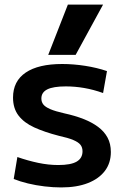

<svg xmlns="http://www.w3.org/2000/svg" viewBox="-20 -810 542 840"><path d="M248 10Q213 10 175 5.5Q137 1 102 -7.5Q67 -16 40 -27L56 -123Q102 -107 147 -97.5Q192 -88 235 -88Q290 -88 315.5 -103Q341 -118 341 -148Q341 -165 332 -176.5Q323 -188 300.5 -197.5Q278 -207 237 -216Q175 -232 130 -252.5Q85 -273 61 -304.5Q37 -336 37 -383Q37 -455 92.5 -492.5Q148 -530 252 -530Q301 -530 352.5 -522Q404 -514 448 -499L431 -403Q389 -418 348.5 -425Q308 -432 268 -432Q213 -432 187 -419Q161 -406 161 -379Q161 -364 169.5 -353Q178 -342 200 -332.5Q222 -323 262 -314Q308 -304 345 -289.5Q382 -275 409 -255Q436 -235 450.5 -208Q465 -181 465 -145Q465 -97 439 -62.5Q413 -28 364.5 -9Q316 10 248 10ZM311 -570H191L277 -790H431Z"/></svg>

Font: M PLUS 1 SemiBold
Style: Regular
Weight: 600
Designer: Coji Morishita
Foundry: UNDERFOREST DESIGN
Version: Version 1.001